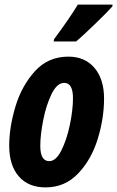

<svg xmlns="http://www.w3.org/2000/svg" viewBox="-20 -804 509 834"><path d="M20 -171Q20 -251 47 -341Q74 -431 131.5 -494.5Q189 -558 277 -558Q349 -558 390.5 -509Q432 -460 432 -376Q432 -290 404.5 -200.5Q377 -111 319.5 -50.5Q262 10 178 10Q103 10 61.5 -38Q20 -86 20 -171ZM297 -377Q297 -444 259 -444Q228 -444 204.5 -396.5Q181 -349 168 -283.5Q155 -218 155 -170Q155 -104 194 -104Q223 -104 246.5 -150.5Q270 -197 283.5 -262Q297 -327 297 -377ZM215 -634Q284 -727 318 -784H469L468 -776Q447 -752 392 -699Q337 -646 311 -624H213Z"/></svg>

Font: Noto Sans Display Ex Bold Cond
Style: Italic
Weight: 800
Width: 3
Italic angle: -12°
Designer: Monotype Design team
Foundry: Monotype Imaging Inc.
Version: Version 1.000